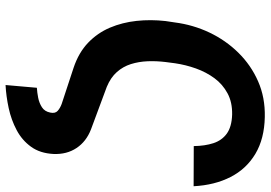

<svg xmlns="http://www.w3.org/2000/svg" viewBox="-158 -602 954 677"><g transform="rotate(90 318.5 -264.0)"><path d="M280.3 192.9 290 82.5Q306.6 81.5 325.2 77.9Q343.8 74.2 358.6 64.7Q373.5 55.2 377.4 35.6Q381.3 18.1 371.6 9.3Q361.8 0.5 347.2 -4.9L219.7 -46.9Q166 -64.9 131.3 -98.1Q96.7 -131.3 78.1 -175Q59.6 -218.8 54.2 -268.8Q48.8 -318.8 54.7 -371.1L59.6 -403.8Q67.9 -468.3 95.2 -525.9Q122.6 -583.5 166.3 -627.9Q210 -672.4 267.1 -697.5Q324.2 -722.7 393.1 -721.2Q469.7 -719.7 522.9 -688Q576.2 -656.2 604.7 -600.3Q633.3 -544.4 637.2 -470.2L495.6 -470.7Q495.1 -509.8 485.4 -539.8Q475.6 -569.8 451.7 -587.2Q427.7 -604.5 384.8 -606Q341.3 -606.9 309.6 -589.8Q277.8 -572.8 256.3 -543.7Q234.9 -514.6 221.9 -478.3Q209 -441.9 203.6 -404.8L199.2 -371.1Q195.3 -338.9 196.5 -307.9Q197.8 -276.9 206.5 -249Q215.3 -221.2 234.6 -199.5Q253.9 -177.7 286.6 -164.1L436.5 -108.4Q479.5 -91.8 502.4 -57.4Q525.4 -22.9 523.4 23.9Q521 71.3 498 103Q475.1 134.8 439.2 153.8Q403.3 172.9 361.6 181.9Q319.8 190.9 280.3 192.9Z"/></g></svg>

Font: Roboto
Style: Bold Italic
Weight: 700
Italic angle: -12°
Designer: Christian Robertson
Foundry: Google
Version: Version 3.0